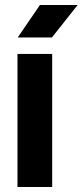

<svg xmlns="http://www.w3.org/2000/svg" viewBox="-20 -749 331 769"><path d="M50 0V-533H189V0ZM51 -599 140 -729H291L188 -599Z"/></svg>

Font: Hubot Sans Condensed ExtraLight SemiBold
Style: Regular
Weight: 600
Version: Version 2.000